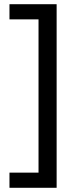

<svg xmlns="http://www.w3.org/2000/svg" viewBox="-20 -734 369 912"><path d="M25 86H163V-642H25V-714H249V158H25Z"/></svg>

Font: Noto Sans Ambassadori
Style: Regular
Weight: 400
Designer: Monotype Design Team
Foundry: Monotype Imaging Inc.
Version: Version 2.013